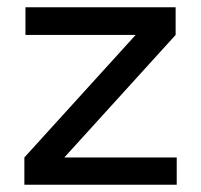

<svg xmlns="http://www.w3.org/2000/svg" viewBox="-20 -508 553 528"><path d="M354 -413 463 -412 156 -74 47 -75ZM466 -75V0H47V-75ZM463 -488V-412H50V-488Z"/></svg>

Font: Exo 2 Medium
Style: Regular
Weight: 500
Designer: Natanael Gama
Foundry: Natanael Gama
Version: Version 2.010